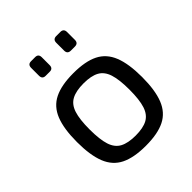

<svg xmlns="http://www.w3.org/2000/svg" viewBox="-193 -817 957 957"><g transform="rotate(-45 285.5 -338.5)"><path d="M286 -499Q370 -499 420 -474Q470 -449 492.5 -392.5Q515 -336 515 -243Q515 -150 492.5 -93.5Q470 -37 420 -12Q370 13 286 13Q202 13 151.5 -12Q101 -37 78.5 -93.5Q56 -150 56 -243Q56 -336 78.5 -392.5Q101 -449 151.5 -474Q202 -499 286 -499ZM286 -427Q233 -427 202 -410.5Q171 -394 158 -354Q145 -314 145 -243Q145 -172 158 -132Q171 -92 202 -75.5Q233 -59 286 -59Q339 -59 369.5 -75.5Q400 -92 413 -132Q426 -172 426 -243Q426 -314 413 -354Q400 -394 369.5 -410.5Q339 -427 286 -427ZM385 -690Q409 -690 409 -666V-611Q409 -587 385 -587H357Q333 -587 333 -611V-666Q333 -690 357 -690ZM208 -690Q231 -690 231 -666V-611Q231 -587 208 -587H179Q156 -587 156 -611V-666Q156 -690 179 -690Z"/></g></svg>

Font: Exo 2
Style: Regular
Weight: 400
Designer: Natanael Gama
Foundry: Natanael Gama
Version: Version 2.010